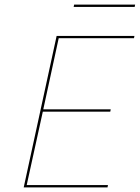

<svg xmlns="http://www.w3.org/2000/svg" viewBox="-20 -814 607 834"><path d="M302 -794H567L565 -784H300ZM83 0 226 -658H564L562 -648H235L168 -339H461L459 -329H166L96 -10H449L447 0Z"/></svg>

Font: EauTestInfant Hairline
Style: Italic
Weight: 250
Italic angle: -12°
Designer: Christian Thalmann (Catharsis Fonts)
Version: Version 0.001;PS 000.001;hotconv 1.0.88;makeotf.lib2.5.64775